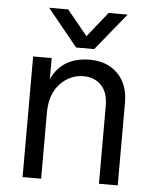

<svg xmlns="http://www.w3.org/2000/svg" viewBox="-52 -760 644 804"><g transform="rotate(5 270.0 -358.0)"><path d="M325 -560H249L122 -716H202L288 -611L372 -716H452ZM151 -507V-419Q196 -514 311 -514Q385 -514 429 -469Q473 -424 473 -349V0H394V-328Q394 -384 365.5 -413.5Q337 -443 291 -443Q234 -443 192.5 -399Q151 -355 151 -277V0H73V-507Z"/></g></svg>

Font: Hind
Style: Regular
Weight: 400
Designer: Manushi Parikh, Satya Rajpurohit
Foundry: Indian Type Foundry
Version: Version 2.000;PS 1.0;hotconv 1.0.79;makeotf.lib2.5.61930